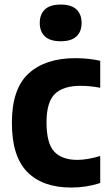

<svg xmlns="http://www.w3.org/2000/svg" viewBox="-20 -810 478 840"><path d="M291.5 10.5Q166.5 10.5 99.2 -57.8Q32 -126 32 -272.5Q32 -421.5 105.2 -488.5Q178.5 -555.5 309.5 -555.5Q368.5 -555.5 418.5 -544V-426Q374 -434.5 333 -434.5Q255.5 -434.5 219.5 -398.5Q183.5 -362.5 183.5 -274.5Q183.5 -182.5 217.5 -146.5Q251.5 -110.5 318.5 -110.5Q361 -110.5 418.5 -127.5V-9.5Q359 10.5 291.5 10.5ZM245.5 -629.5Q199 -629.5 176.5 -650.8Q154 -672 154 -709.5Q154 -747.5 176.5 -768.8Q199 -790 245.5 -790Q292 -790 314.5 -768.8Q337 -747.5 337 -709.5Q337 -672 314.5 -650.8Q292 -629.5 245.5 -629.5Z"/></svg>

Font: Encode Sans Semi Condensed
Style: Bold
Weight: 700
Width: 4
Designer: Multiple Designers
Foundry: Impallari Type
Version: Version 3.000; ttfautohint (v1.8.3) -l 8 -r 50 -G 200 -x 14 